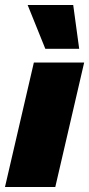

<svg xmlns="http://www.w3.org/2000/svg" viewBox="-30 -751 358 771"><path d="M308 -500 192 0H-10L106 -500ZM264 -731 288 -555H152L81 -731Z"/></svg>

Font: Prodigy Sans ExtraBold
Style: Italic
Weight: 800
Italic angle: -13°
Designer: Wei Huang
Foundry: Wei Huang
Version: Version 1.003; ttfautohint (v1.8.3)